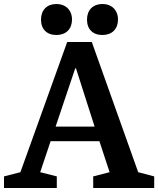

<svg xmlns="http://www.w3.org/2000/svg" viewBox="-33 -940 791 960"><path d="M172 -842C172 -794 201 -765 249 -765C297 -765 327 -795 327 -842C327 -889 296 -920 249 -920C202 -920 172 -890 172 -842ZM402 -842C402 -794 431 -765 479 -765C527 -765 557 -795 557 -842C557 -889 526 -920 479 -920C432 -920 402 -890 402 -842ZM433 -58V0H738V-58L658 -79L426 -730H303L69 -79L-13 -58V0H251V-58L168 -79L220 -234H464L515 -79ZM347 -598 440 -307H245L343 -598Z"/></svg>

Font: Domine
Style: Bold
Weight: 700
Designer: Pablo Impallari, Rodrigo Fuenzalida, Brenda Gallo
Foundry: Pablo Impallari, Rodrigo Fuenzalida, Brenda Gallo
Version: Version 2.000